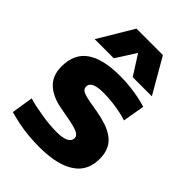

<svg xmlns="http://www.w3.org/2000/svg" viewBox="-231 -893 1007 1007"><g transform="rotate(45 272.0 -390.0)"><path d="M24 -22 43 -143Q63 -136 90.5 -130.5Q118 -125 147.5 -120Q177 -115 206.5 -112.5Q236 -110 260 -110Q305 -110 327.5 -121.5Q350 -133 350 -155Q350 -168 338 -177Q326 -186 304 -192Q282 -198 253 -203.5Q224 -209 190 -215Q152 -222 123.5 -235Q95 -248 75 -267Q55 -286 45 -312Q35 -338 35 -372Q35 -465 98 -509.5Q161 -554 288 -554Q328 -554 364 -550Q400 -546 431.5 -539.5Q463 -533 488 -525L467 -403Q444 -411 417 -416.5Q390 -422 357.5 -426Q325 -430 287 -430Q245 -430 223 -420Q201 -410 201 -389Q201 -375 209.5 -367.5Q218 -360 234.5 -355Q251 -350 275.5 -345.5Q300 -341 331 -336Q372 -329 406.5 -317.5Q441 -306 466.5 -287.5Q492 -269 506 -240.5Q520 -212 520 -171Q520 -129 506 -98Q492 -67 466.5 -46.5Q441 -26 407.5 -13.5Q374 -1 334.5 4.5Q295 10 253 10Q213 10 173 6.5Q133 3 96 -4.5Q59 -12 24 -22ZM57 -596 173 -790H369L481 -596H339L269 -706L199 -596Z"/></g></svg>

Font: Georama SemiExpanded
Style: Bold
Weight: 700
Width: 6
Designer: Jean-Baptiste Levee
Foundry: Production Type
Version: Version 1.001